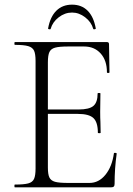

<svg xmlns="http://www.w3.org/2000/svg" viewBox="-20 -806 573 826"><path d="M44 -12Q83 -12 101.5 -17Q120 -22 126.5 -36.5Q133 -51 133 -81V-544Q133 -574 126.5 -588Q120 -602 101.5 -607.5Q83 -613 44 -613Q42 -613 42 -619Q42 -625 44 -625H440Q449 -625 449 -616L451 -495Q451 -492 445.5 -492Q440 -492 440 -495Q440 -546 413 -576Q386 -606 342 -606H273Q235 -606 217 -601Q199 -596 192.5 -582Q186 -568 186 -538V-85Q186 -56 192.5 -42.5Q199 -29 216.5 -24Q234 -19 273 -19H365Q405 -19 433.5 -54Q462 -89 470 -146Q470 -149 476 -148.5Q482 -148 482 -145Q473 -82 473 -15Q473 -7 469.5 -3.5Q466 0 457 0H44Q42 0 42 -6Q42 -12 44 -12ZM315 -316H161V-335H318Q364 -335 382 -350.5Q400 -366 400 -404Q400 -406 406 -406Q412 -406 412 -404L411 -325Q411 -296 412 -282L413 -235Q413 -233 407 -233Q401 -233 401 -235Q401 -280 382 -298Q363 -316 315 -316ZM187 -684Q196 -734 222.5 -760Q249 -786 290 -786Q331 -786 357 -760Q383 -734 392 -684Q393 -681 387.5 -680Q382 -679 381 -682Q373 -711 346.5 -731.5Q320 -752 290 -752Q259 -752 232.5 -731.5Q206 -711 198 -682Q197 -679 191.5 -680Q186 -681 187 -684Z"/></svg>

Font: Cormorant SC Light
Style: Regular
Weight: 300
Designer: Christian Thalmann (Catharsis Fonts)
Foundry: Catharsis Fonts
Version: Version 4.000